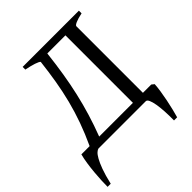

<svg xmlns="http://www.w3.org/2000/svg" viewBox="-221 -745 1061 1061"><g transform="rotate(-45 310.0 -214.5)"><path d="M285.6 -571.3Q276.9 -494.6 265.9 -426.8Q254.9 -358.9 240.2 -295.2Q225.6 -231.4 206.8 -169.7Q188 -107.9 163.6 -43.9H427.2V-571.3ZM113.8 0Q106.4 1.5 96.4 10.3Q86.4 19 74.7 39.8Q63 60.5 50 95.7Q37.1 130.9 24.4 185.5H0Q0 165 1.2 136.2Q2.4 107.4 5.4 75.9Q8.3 44.4 12.9 13.2Q17.6 -18.1 24.4 -43.9H88.9Q119.6 -109.9 142.1 -172.6Q164.6 -235.4 180.7 -298.6Q196.8 -361.8 207.8 -427.2Q218.8 -492.7 227.1 -564Q224.6 -567.4 216.8 -571.3Q209 -575.2 197 -579.1Q185.1 -583 169.7 -586.9Q154.3 -590.8 136.7 -594.2V-615.2H576.2V-594.2Q542.5 -587.4 523.9 -579.1Q505.4 -570.8 505.4 -564V-43.9H570.3L585.4 -31.7Q584 -8.3 579.6 20.3Q575.2 48.8 569.3 78.4Q563.5 107.9 556.6 135.7Q549.8 163.6 543.5 185.5H519Q519.5 147.9 517.6 114.3Q515.6 80.6 511.2 55.2Q506.8 29.8 500 14.9Q493.2 0 483.9 0Z"/></g></svg>

Font: Gentium Unicode
Style: Regular
Weight: 400
Version: Version 1.009